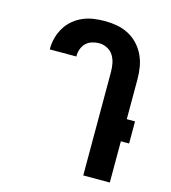

<svg xmlns="http://www.w3.org/2000/svg" viewBox="-110 -832 821 922"><g transform="rotate(15 300.0 -371.5)"><path d="M389 0V-514Q389 -535 385 -556Q381 -577 370 -595Q359 -613 339.5 -623Q320 -633 299 -633Q281 -633 263.5 -627.5Q246 -622 233.5 -609.5Q221 -597 215 -580Q209 -563 209 -545V-543H77V-547Q77 -575 84.5 -602Q92 -629 106.5 -653Q121 -677 142.5 -695Q164 -713 189.5 -724Q215 -735 243 -739Q271 -743 299 -743Q329 -743 359 -737.5Q389 -732 416 -718Q443 -704 464 -681.5Q485 -659 498 -631.5Q511 -604 516 -574Q521 -544 521 -514V-315H562V-205H521V0Z"/></g></svg>

Font: Iosevka Extrabold Extended
Style: Regular
Weight: 800
Width: 7
Monospace: yes
Designer: Belleve Invis
Foundry: Belleve Invis
Version: Version 32.5.0; ttfautohint (v1.8.4)